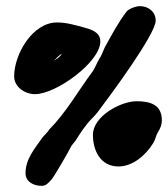

<svg xmlns="http://www.w3.org/2000/svg" viewBox="-20 -731 546 624"><path d="M435 -711C422 -711 399 -703 391 -693C363 -656 342 -616 320 -576C316 -568 309 -547 303 -541V-540C294 -526 289 -509 279 -496C233 -434 194 -364 139 -309C137 -303 123 -291 118 -284C93 -248 63 -215 63 -168C63 -139 91 -127 115 -127C131 -127 137 -137 147 -147C155 -155 205 -242 209 -251C212 -259 220 -266 225 -273C238 -294 258 -325 277 -344C284 -351 291 -358 297 -366C340 -423 486 -620 486 -664C486 -693 462 -711 435 -711ZM26 -483C26 -448 61 -425 94 -425C162 -425 306 -529 306 -596C306 -627 277 -635 252 -642C222 -650 196 -658 165 -658C86 -658 26 -555 26 -483ZM156 -534C160 -538 175 -556 181 -555C178 -552 169 -541 163 -539C161 -537 159 -535 156 -534ZM282 -293C282 -241 307 -190 365 -190C412 -190 454 -227 478 -266C485 -277 487 -291 493 -301C501 -313 506 -326 506 -340C506 -391 468 -402 424 -402C372 -402 282 -353 282 -293Z"/></svg>

Font: ChillLongCangKaiShu ExtraBold
Style: Regular
Weight: 800
Version: Version 3.500;Glyphs 3.1.1 (3135)